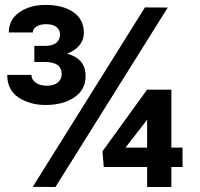

<svg xmlns="http://www.w3.org/2000/svg" viewBox="-20 -750 803 770"><path d="M220.7 -612.7Q220.7 -629.7 206.8 -641.3Q193 -653 165 -653Q141.7 -653 126.7 -643.8Q111.7 -634.7 111.7 -619.7H15.3Q15.3 -671 57.7 -700.7Q100 -730.3 162.7 -730.3Q232.3 -730.3 274.3 -701.2Q316.3 -672 316.3 -618.3Q316.3 -590 298.5 -568.3Q280.7 -546.7 248.7 -534.7Q285.3 -525.3 304.3 -503Q323.3 -480.7 323.3 -444Q323.3 -390.3 278.3 -359.7Q233.3 -329 162.7 -329Q100 -329 54.5 -359Q9 -389 9 -449.7H106Q106 -431.3 122.8 -418.8Q139.7 -406.3 168.3 -406.3Q196.7 -406.3 212 -419.3Q227.3 -432.3 227.3 -452.7Q227.3 -478 210.2 -489.7Q193 -501.3 161 -501.3H117.7V-566H161Q190.3 -566 205.5 -578.2Q220.7 -590.3 220.7 -612.7ZM570 -80.3H396L391 -143.3L569.7 -390.3H667.3V-158H712V-80.3H667.3V0H570ZM570 -271.3 563 -260.7 483.3 -158H570ZM561.3 -720.3 652.7 -719.7 202.3 0 111.3 -0.7Z"/></svg>

Font: FreesentationVF
Style: Regular
Weight: 400
Designer: glyphs from Roboto by Christian Robertson / Hangul glyphs from Noto Sans CJK(Source Han Sans) by Jang Soo-young and Kang
Foundry: PT&
Version: Version 2.001;Glyphs 3.3.1 (3343)